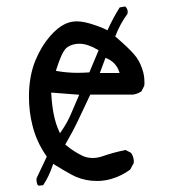

<svg xmlns="http://www.w3.org/2000/svg" viewBox="-20 -570 540 599"><path d="M282.7 -5.4Q306.6 -5.4 328.6 -12.2Q359.9 -21.5 386.2 -41L397 -61Q397.5 -63.5 397.5 -65.4Q397.5 -81.1 388.7 -93.3L371.6 -102.1Q333.5 -94.2 301.3 -83Q284.7 -77.1 269.5 -77.1Q252.4 -77.1 238.3 -83.5Q210.4 -96.7 186.5 -116.7L183.6 -119.1Q207 -159.2 224.6 -196.3L261.7 -274.9H395Q409.2 -276.9 421.4 -285.2L430.2 -302.7Q430.7 -307.6 430.7 -312.3Q430.7 -316.9 430.2 -323.7Q429.2 -339.4 423.3 -356Q415 -381.3 398.4 -400.4Q381.8 -419.9 339.4 -456.5L340.8 -459.5Q354.5 -495.1 377.9 -527.3Q378.4 -530.3 378.4 -533.2Q378.4 -542.5 370.6 -549.8L353.5 -546.9Q332.5 -513.7 315.4 -475.6Q296.9 -484.9 280.3 -490.2Q243.2 -503.4 220.2 -503.4Q202.6 -503.4 187.5 -497.1Q160.6 -485.8 135.3 -456.1Q109.4 -426.3 90.8 -382.3Q70.3 -332.5 70.3 -268.6Q70.3 -221.2 81.5 -177.7Q93.8 -127.9 124.5 -83.5L126 -81.5L94.2 -14.2Q93.8 -11.7 93.8 -8.8Q93.8 -0.5 97.2 6.8L100.6 9.3L114.7 7.8Q133.3 -20.5 144 -53.2L146 -58.6Q176.3 -40 203.1 -25.1Q230 -10.3 263.7 -6.3Q273.4 -5.4 282.7 -5.4ZM164.1 -161.1Q144 -204.1 140.1 -276.4L139.6 -281.2L227.1 -274.4L201.2 -213.9Q189.5 -186.5 171.4 -160.6L167 -154.3ZM222.7 -342.8Q189.9 -342.8 159.2 -348.1L154.3 -349.1Q164.1 -379.9 171.4 -396Q180.7 -416.5 190.4 -422.9Q206.1 -433.6 228 -433.6Q252.4 -433.6 284.7 -415L287.6 -413.1L258.8 -344.2Q239.3 -342.8 222.7 -342.8ZM291.5 -342.3 309.1 -389.6 313.5 -387.7Q341.3 -375.5 351.1 -348.1L353 -342.3Z"/></svg>

Font: Bakudai
Style: Light
Weight: 300
Version: Version 1.48